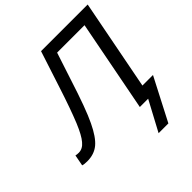

<svg xmlns="http://www.w3.org/2000/svg" viewBox="-287 -848 1208 1208"><g transform="rotate(-45 317.0 -244.0)"><path d="M463 0 581 -610H337L278 -430Q214 -229 173 -145Q133 -61 91.5 -26.5Q50 8 -12 8Q-40 8 -53 3L-39 -71Q-28 -68 -12 -68Q23 -68 50 -101Q77 -132 109 -209Q146 -300 191 -439L272 -688H687L570 -84H664L517 200H430L537 0Z"/></g></svg>

Font: Libra Sans
Style: Italic
Weight: 400
Italic angle: -12°
Foundry: Context Ltd
Version: Version 1.002